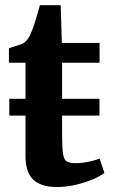

<svg xmlns="http://www.w3.org/2000/svg" viewBox="-20 -724 442 753"><path d="M203 9.5Q141.5 9.5 110.8 -19.2Q80 -48 80 -112V-270.5H16.5V-336.5H80V-478H15V-534.5Q26.5 -539 38.8 -542.5Q51 -546 61.2 -549.8Q71.5 -553.5 77.5 -558.5Q84 -565 88.8 -571Q93.5 -577 97.5 -585.2Q101.5 -593.5 105.5 -604.5Q111 -617.5 116.5 -635Q122 -652.5 127.2 -670.8Q132.5 -689 136.5 -703.5H218L222.5 -555.5H370.5V-478H223.5V-336.5H370V-270.5H223.5V-198Q223.5 -145 227.2 -120.8Q231 -96.5 242.8 -90.2Q254.5 -84 277 -84Q293.5 -84 311.2 -86.8Q329 -89.5 344.5 -93.8Q360 -98 370.5 -102L389.5 -46Q372.5 -32.5 342.5 -20Q312.5 -7.5 276 1Q239.5 9.5 203 9.5Z"/></svg>

Font: Merriweather Light 18pt
Style: Bold
Weight: 700
Version: Version 2.100